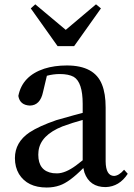

<svg xmlns="http://www.w3.org/2000/svg" viewBox="-20 -839 608 874"><path d="M317.4 -628.9H242.2L120.1 -800.8L140.6 -819.3L279.3 -703.1L417 -819.3L439.5 -800.8ZM356.4 -109.4V-293Q312.5 -281.2 264.6 -263.7Q164.1 -223.6 155.3 -151.4Q154.3 -142.6 154.3 -134.8Q154.3 -60.5 220.7 -50.8Q230.5 -49.8 239.3 -49.8Q277.3 -49.8 326.2 -85.9Q339.8 -95.7 356.4 -109.4ZM544.9 -66.4 561.5 -47.9Q523.4 10.7 460.9 12.7Q387.7 12.7 364.3 -53.7Q361.3 -63.5 359.4 -74.2Q295.9 -9.8 252 4.9Q224.6 14.6 192.4 14.6Q104.5 14.6 66.4 -46.9Q47.9 -78.1 47.9 -119.1Q47.9 -191.4 114.3 -236.3Q157.2 -264.6 236.3 -292Q335.9 -320.3 356.4 -325.2V-366.2Q356.4 -464.8 315.4 -489.3Q292 -502 252 -502Q222.7 -502 193.4 -494.1L175.8 -419.9Q163.1 -359.4 116.2 -358.4Q70.3 -360.4 63.5 -402.3Q81.1 -493.2 181.6 -526.4Q227.5 -541 284.2 -541Q410.2 -541 444.3 -454.1Q460.9 -413.1 460.9 -349.6V-103.5Q461.9 -39.1 499 -38.1Q521.5 -39.1 544.9 -66.4Z"/></svg>

Font: GenYoMin JP SemiBold
Style: Regular
Weight: 600
Version: Version 1.001;PS 1;hotconv 16.6.51;makeotf.lib2.5.65220 DEVE